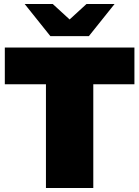

<svg xmlns="http://www.w3.org/2000/svg" viewBox="-20 -937 694 957"><path d="M209 0V-517H4V-700H650V-517H445V0ZM423 -757H231L103 -917H243L327 -840L411 -917H551Z"/></svg>

Font: Montserrat-Alt1 Black
Style: Regular
Weight: 900
Designer: Differentunic
Foundry: Differentunic
Version: Version 7.222